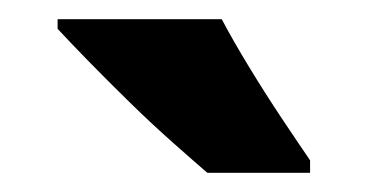

<svg xmlns="http://www.w3.org/2000/svg" viewBox="-20 -786 383 200"><path d="M211 -766Q222 -745 239 -717Q256 -689 274 -662Q292 -635 303 -619V-606H196Q182 -618 160 -637.5Q138 -657 115 -679.5Q92 -702 72 -722.5Q52 -743 40 -756V-766Z"/></svg>

Font: Noto Sans Thai Cond ExtBd
Style: Regular
Weight: 800
Width: 3
Designer: Monotype Design Team
Foundry: Monotype Imaging Inc.
Version: Version 2.002; ttfautohint (v1.8.4.7-5d5b)